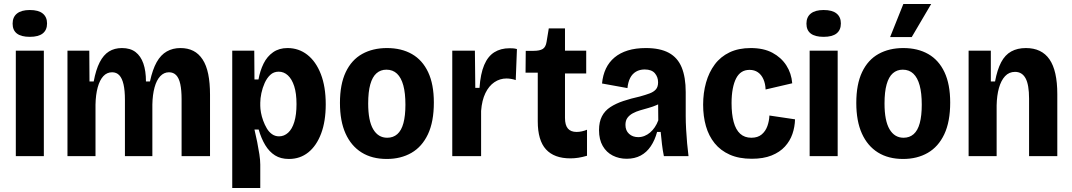

<svg xmlns="http://www.w3.org/2000/svg" viewBox="-20 -780 5354 959"><path d="M59 0V-527H199V0ZM129 -596Q86 -596 64.5 -612.5Q43 -629 43 -662Q43 -695 65 -712.5Q87 -730 129 -730Q172 -730 193.5 -712.5Q215 -695 215 -663Q215 -630 193.5 -613Q172 -596 129 -596Z M317 0V-340V-527H426L427 -373H448Q459 -432 478 -469Q497 -506 524.5 -523Q552 -540 589 -540Q631 -540 657 -520Q683 -500 696 -463Q709 -426 709 -373H729Q742 -433 762.5 -469.5Q783 -506 813 -523Q843 -540 881 -540Q918 -540 945.5 -526Q973 -512 992 -483Q1011 -454 1020 -410Q1029 -366 1029 -307V0H887V-284Q887 -330 880.5 -360Q874 -390 860 -404.5Q846 -419 824 -419Q799 -419 780.5 -399.5Q762 -380 752 -343.5Q742 -307 741 -258V0H604V-281Q604 -328 597 -358.5Q590 -389 576 -404Q562 -419 540 -419Q514 -419 496 -399.5Q478 -380 468 -343.5Q458 -307 457 -257V0Z M1140 159V-255V-527H1250L1251 -383H1271Q1279 -427 1296.5 -462.5Q1314 -498 1344 -519Q1374 -540 1416 -540Q1472 -540 1515 -506.5Q1558 -473 1582.5 -410Q1607 -347 1607 -259Q1607 -174 1584 -113Q1561 -52 1520 -19Q1479 14 1423 14Q1382 14 1353.5 -4Q1325 -22 1305 -55Q1285 -88 1272 -133H1251Q1258 -104 1264.5 -71.5Q1271 -39 1275.5 -9.5Q1280 20 1280 42V159ZM1374 -99Q1399 -99 1419 -117Q1439 -135 1450 -171Q1461 -207 1461 -260Q1461 -314 1449.5 -349.5Q1438 -385 1418 -403.5Q1398 -422 1372 -422Q1347 -422 1330 -406Q1313 -390 1302 -365.5Q1291 -341 1285.5 -314.5Q1280 -288 1280 -267V-251Q1280 -237 1283.5 -217.5Q1287 -198 1294.5 -177.5Q1302 -157 1312.5 -139Q1323 -121 1338.5 -110Q1354 -99 1374 -99Z M1912 14Q1838 14 1786 -18.5Q1734 -51 1706 -113Q1678 -175 1678 -266Q1678 -359 1707 -420Q1736 -481 1789 -510.5Q1842 -540 1913 -540Q1985 -540 2037.5 -510Q2090 -480 2118.5 -419.5Q2147 -359 2147 -268Q2147 -172 2117.5 -109.5Q2088 -47 2035 -16.5Q1982 14 1912 14ZM1914 -92Q1944 -92 1964.5 -110Q1985 -128 1995 -165Q2005 -202 2005 -257Q2005 -315 1994.5 -353.5Q1984 -392 1963 -412Q1942 -432 1910 -432Q1881 -432 1860.5 -414Q1840 -396 1829.5 -358.5Q1819 -321 1819 -263Q1819 -177 1844 -134.5Q1869 -92 1914 -92Z M2239 0V-276V-527H2352L2354 -341H2375Q2380 -412 2398.5 -455.5Q2417 -499 2449 -519Q2481 -539 2525 -539Q2534 -539 2542.5 -538.5Q2551 -538 2562 -535L2556 -380Q2545 -384 2532.5 -386Q2520 -388 2510 -388Q2477 -388 2449.5 -369.5Q2422 -351 2404.5 -315Q2387 -279 2383 -226V0Z M2829 11Q2748 11 2707 -34Q2666 -79 2666 -174V-417H2605L2606 -526H2644Q2676 -526 2691 -535.5Q2706 -545 2710 -571L2721 -638H2802V-527H2908V-413H2802V-191Q2802 -155 2816.5 -138Q2831 -121 2860 -121Q2873 -121 2886.5 -124Q2900 -127 2912 -132V-2Q2888 5 2868 8Q2848 11 2829 11Z M3110 13Q3072 13 3040.5 -3Q3009 -19 2990.5 -51Q2972 -83 2972 -130Q2972 -171 2986.5 -199Q3001 -227 3028.5 -245Q3056 -263 3093.5 -275.5Q3131 -288 3176 -298Q3205 -306 3225 -313.5Q3245 -321 3256 -333.5Q3267 -346 3267 -369Q3267 -395 3251 -414Q3235 -433 3200 -433Q3175 -433 3156.5 -422Q3138 -411 3127.5 -390.5Q3117 -370 3114 -340L2987 -363Q2991 -405 3006.5 -437.5Q3022 -470 3049.5 -493Q3077 -516 3116 -528Q3155 -540 3206 -540Q3277 -540 3321 -516Q3365 -492 3385 -443Q3405 -394 3405 -320V-200Q3405 -170 3407 -134.5Q3409 -99 3412 -64.5Q3415 -30 3419 0H3296Q3290 -29 3286.5 -59Q3283 -89 3280 -121H3262Q3251 -80 3230.5 -49.5Q3210 -19 3180 -3Q3150 13 3110 13ZM3168 -95Q3184 -95 3199 -101Q3214 -107 3227 -118Q3240 -129 3250.5 -144.5Q3261 -160 3268 -179L3267 -282L3295 -277Q3280 -264 3260.5 -255.5Q3241 -247 3219.5 -241Q3198 -235 3177.5 -229Q3157 -223 3140.5 -214Q3124 -205 3114 -191.5Q3104 -178 3104 -156Q3104 -128 3122 -111.5Q3140 -95 3168 -95Z M3735 13Q3671 13 3625 -7.5Q3579 -28 3549.5 -64.5Q3520 -101 3506 -150Q3492 -199 3492 -257Q3492 -316 3506.5 -367.5Q3521 -419 3550 -458Q3579 -497 3624 -518.5Q3669 -540 3730 -540Q3794 -540 3838 -516.5Q3882 -493 3907.5 -453.5Q3933 -414 3937 -364L3804 -333Q3803 -362 3793 -384.5Q3783 -407 3765.5 -419Q3748 -431 3724 -431Q3701 -431 3684.5 -420.5Q3668 -410 3657 -389Q3646 -368 3640 -336.5Q3634 -305 3634 -265Q3634 -210 3644.5 -171Q3655 -132 3677 -112Q3699 -92 3733 -92Q3765 -92 3784.5 -108.5Q3804 -125 3813 -150.5Q3822 -176 3823 -203L3951 -184Q3950 -146 3938 -111Q3926 -76 3900.5 -48Q3875 -20 3834 -3.5Q3793 13 3735 13Z M4024 0V-527H4164V0ZM4094 -596Q4051 -596 4029.5 -612.5Q4008 -629 4008 -662Q4008 -695 4030 -712.5Q4052 -730 4094 -730Q4137 -730 4158.5 -712.5Q4180 -695 4180 -663Q4180 -630 4158.5 -613Q4137 -596 4094 -596Z M4491 14Q4417 14 4365 -18.5Q4313 -51 4285 -113Q4257 -175 4257 -266Q4257 -359 4286 -420Q4315 -481 4368 -510.5Q4421 -540 4492 -540Q4564 -540 4616.5 -510Q4669 -480 4697.5 -419.5Q4726 -359 4726 -268Q4726 -172 4696.5 -109.5Q4667 -47 4614 -16.5Q4561 14 4491 14ZM4493 -92Q4523 -92 4543.5 -110Q4564 -128 4574 -165Q4584 -202 4584 -257Q4584 -315 4573.5 -353.5Q4563 -392 4542 -412Q4521 -432 4489 -432Q4460 -432 4439.5 -414Q4419 -396 4408.5 -358.5Q4398 -321 4398 -263Q4398 -177 4423 -134.5Q4448 -92 4493 -92ZM4534 -595H4426L4492 -760H4631Z M4818 0V-328V-527H4929V-373H4950Q4961 -432 4980.5 -469Q5000 -506 5031 -523Q5062 -540 5104 -540Q5183 -540 5222 -483.5Q5261 -427 5261 -310V0H5120V-287Q5120 -357 5102.5 -389Q5085 -421 5050 -421Q5020 -421 5000 -399.5Q4980 -378 4969.5 -340.5Q4959 -303 4958 -254V0Z"/></svg>

Font: Bricolage Grotesque SemiCondensed
Style: Bold
Weight: 700
Width: 4
Designer: Mathieu Triay
Foundry: Atelier Triay
Version: Version 1.001;gftools[0.9.33.dev8+g029e19f]